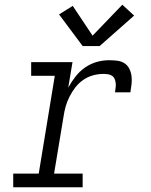

<svg xmlns="http://www.w3.org/2000/svg" viewBox="-20 -793 640 813"><path d="M36 0V-58H144L212 -472H112V-530H287L269 -422Q282 -446 299.5 -468.5Q317 -491 340 -507Q363 -523 389 -530.5Q415 -538 442 -538Q459 -538 476 -536Q493 -534 506.5 -525.5Q520 -517 527.5 -502Q535 -487 537 -470.5Q539 -454 537 -436.5Q535 -419 532 -402H467Q468 -412 469.5 -421.5Q471 -431 470 -440.5Q469 -450 465.5 -458.5Q462 -467 454.5 -472Q447 -477 437.5 -478.5Q428 -480 418 -480Q396 -480 374 -474Q352 -468 333 -455Q314 -442 299.5 -423.5Q285 -405 274.5 -384Q264 -363 258 -342Q252 -321 249 -299L209 -58H330V0ZM330 -598 230 -732 288 -768 372 -642 498 -773 548 -727 402 -598Z"/></svg>

Font: Iosevka Slab LtExObl
Style: Regular
Weight: 300
Width: 7
Italic angle: -9°
Monospace: yes
Designer: Belleve Invis
Foundry: Belleve Invis
Version: Version 11.1.0; ttfautohint (v1.8.3)